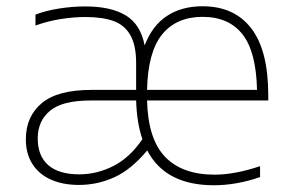

<svg xmlns="http://www.w3.org/2000/svg" viewBox="-20 -568 905 598"><path d="M815.5 -255H438Q441 -134.5 494.5 -79.2Q548 -24 648 -24Q711.5 -24 790 -50.5V-16.5Q716.5 9 646 9Q495 9 438.5 -99.5Q389.5 -40.5 336.8 -16.2Q284 8 226 8Q175.5 8 138.2 -8.8Q101 -25.5 80.8 -57.5Q60.5 -89.5 60.5 -134Q60.5 -205 109.8 -246.5Q159 -288 264.5 -288H404V-371.5Q404 -427 386 -458.5Q368 -490 333.8 -502.5Q299.5 -515 246 -515Q210 -515 169.8 -508.8Q129.5 -502.5 90.5 -488.5V-522.5Q123 -535 164.2 -541.5Q205.5 -548 245.5 -548Q325.5 -548 371.8 -520Q418 -492 430.5 -426.5Q454 -488 499.8 -518.2Q545.5 -548.5 611 -548.5Q709.5 -548.5 762.5 -479.8Q815.5 -411 815.5 -271.5ZM438 -288H780.5Q778 -407 735.2 -461.2Q692.5 -515.5 611 -515.5Q529.5 -515.5 485 -460.8Q440.5 -406 438 -288ZM423.5 -134.5Q406 -185.5 404 -255H261.5Q174.5 -255 136 -223.2Q97.5 -191.5 97.5 -136.5Q97.5 -82.5 130.2 -53.8Q163 -25 227 -25Q281.5 -25 332.8 -50.8Q384 -76.5 423.5 -134.5Z"/></svg>

Font: Encode Sans Semi Expanded Thin
Style: Regular
Weight: 250
Width: 6
Designer: Multiple Designers
Foundry: Impallari Type
Version: Version 2.000